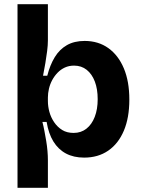

<svg xmlns="http://www.w3.org/2000/svg" viewBox="-20 -732 669 910"><path d="M63 158V-269V-712H207V-541Q207 -518 203.5 -490.5Q200 -463 195 -433Q190 -403 184 -373H204Q217 -424 239.5 -461Q262 -498 297 -518Q332 -538 381 -538Q446 -538 493.5 -504Q541 -470 567 -408Q593 -346 593 -260Q593 -174 567 -112.5Q541 -51 493 -18Q445 15 379 15Q329 15 292.5 -4.5Q256 -24 233 -61.5Q210 -99 201 -154H181Q186 -135 190.5 -111.5Q195 -88 199 -64Q203 -40 205 -16.5Q207 7 207 28V158ZM329 -102Q364 -102 389.5 -122Q415 -142 429 -178Q443 -214 443 -262Q443 -310 429.5 -345.5Q416 -381 391 -401Q366 -421 331 -421Q307 -421 287.5 -412Q268 -403 253 -387.5Q238 -372 227.5 -352.5Q217 -333 212 -311.5Q207 -290 207 -270V-253Q207 -228 214 -202Q221 -176 236.5 -153Q252 -130 274.5 -116Q297 -102 329 -102Z"/></svg>

Font: Bricolage Grotesque 24pt
Style: Bold
Weight: 700
Designer: Mathieu Triay
Foundry: Atelier Triay
Version: Version 1.001;gftools[0.9.33.dev8+g029e19f]